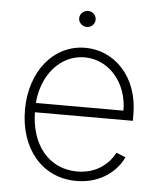

<svg xmlns="http://www.w3.org/2000/svg" viewBox="-52 -755 682 813"><g transform="rotate(5 289.0 -349.0)"><path d="M302.6 11.4C410.2 11.4 476.2 -51.5 501.1 -106.5L461.6 -122.5C441.4 -82 391.3 -28.8 302.6 -28.8C178.6 -28.8 104.4 -128.9 102.6 -263.1H518.8V-290.1C518.8 -452.1 414.4 -553.6 292.3 -553.6C157 -553.6 59.7 -433.2 59.7 -270.2C59.7 -107.6 154.5 11.4 302.6 11.4ZM103.3 -302.6C111.9 -421.5 188.9 -513.1 292.3 -513.1C396 -513.1 475.5 -420.8 475.5 -302.6ZM289.8 -642C308.9 -642 324.6 -657.3 324.6 -676.1C324.6 -695 308.9 -710.2 289.8 -710.2C270.6 -710.2 254.6 -695 254.6 -676.1C254.6 -657.3 270.6 -642 289.8 -642Z"/></g></svg>

Font: Karasuma Gothic
Style: Thin
Weight: 200
Designer: Rasmus Andersson / Ryoko Ishizuka
Foundry: rsms
Version: Version 1.00